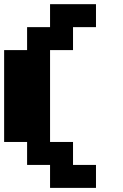

<svg xmlns="http://www.w3.org/2000/svg" viewBox="-20 -798 596 929"><path d="M111.1 -111.1H0V-555.6H111.1V-666.7H222.2V-777.8H444.4V-666.7H333.3V-555.6H222.2V-111.1H333.3V0H444.4V111.1H222.2V0H111.1Z"/></svg>

Font: Pixeloid Sans
Style: Bold
Weight: 700
Monospace: yes
Designer: GGBot
Version: 0.3